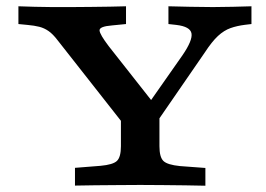

<svg xmlns="http://www.w3.org/2000/svg" viewBox="-20 -591 848 611"><path d="M401 -160.5 163.4 -462.8Q148.2 -482.8 134.5 -492.2Q120.9 -501.7 105.3 -505.7Q89.7 -509.7 67.3 -511.7L38.6 -514.5V-571Q58.6 -570.2 90.3 -569.4Q122 -568.5 145 -568.5H151.2H154.1Q177.6 -568.5 207.4 -568.5Q237.3 -568.5 269.1 -569Q300.8 -569.4 330.1 -569.8Q359.3 -570.2 381 -571V-514.5L336.5 -510.1Q295.8 -506.9 296.8 -494Q297.7 -481.2 326.2 -443.8L475.7 -253.9L434.8 -235.5L560.8 -415.3Q593.3 -462.7 589.4 -484.6Q585.6 -506.4 541.1 -511.7L516 -514.5V-571Q548.7 -570.2 585.1 -569.4Q621.4 -568.5 657.4 -568.5Q689.4 -568.5 721.3 -569.4Q753.2 -570.2 780.2 -571V-514.5L760 -512.1Q734.2 -508.9 713.6 -501.6Q693.1 -494.4 673.7 -476.6Q654.4 -458.8 631 -422.9L450.2 -160.5ZM418.3 -2.4Q390.9 -2.4 354.6 -2Q318.4 -1.6 282.3 -1.4Q246.2 -1.2 218.6 -0.4V-56.9L299.6 -63.3Q339.7 -66.9 352.2 -79Q364.8 -91.1 364.8 -125.8V-250.8L433.8 -200.8L487.4 -283.3V-125.8Q487.4 -91.1 500 -78.8Q512.6 -66.5 552.7 -62.5L633.6 -56.5V0Q606.4 -0.8 570.1 -1.2Q533.9 -1.6 497.8 -2Q461.7 -2.4 434 -2.4H426.1Z"/></svg>

Font: Playfair 5pt SemiExpanded Light
Style: Regular
Weight: 300
Width: 6
Designer: Claus Eggers Sørensen
Foundry: Claus Eggers Sørensen
Version: Version 2.203